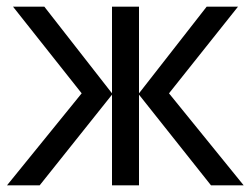

<svg xmlns="http://www.w3.org/2000/svg" viewBox="-20 -556 754 576"><path d="M694 -536H600L397 -276V-536H316V-276L113 -536H19L225 -276L1 0H99L316 -272V0H397V-272L613 0H711L487 -276Z"/></svg>

Font: Noto Sans Thai
Style: Regular
Weight: 400
Designer: Monotype Design Team
Foundry: Monotype Imaging Inc.
Version: Version 1.901